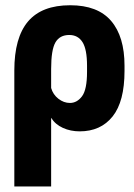

<svg xmlns="http://www.w3.org/2000/svg" viewBox="-20 -479 498 713"><path d="M33.2 213.4H169.9V-41.5Q185.5 -16.6 213.9 -3.9Q242.2 8.8 275.9 8.8Q354 8.8 398.2 -46.6Q442.4 -102.1 442.4 -215.8V-234.9Q442.4 -343.3 392.6 -401.4Q342.8 -459.5 240.7 -459.5Q135.3 -459.5 84.2 -399.4Q33.2 -339.4 33.2 -217.3ZM239.7 -96.7Q216.8 -96.7 196.8 -112.3Q176.8 -127.9 169.9 -152.3V-222.7Q169.9 -294.4 186 -321.8Q202.1 -349.1 237.3 -349.1Q269.5 -349.1 286.4 -322.5Q303.2 -295.9 303.2 -234.9V-211.9Q303.2 -146.5 284.7 -121.6Q266.1 -96.7 239.7 -96.7Z"/></svg>

Font: Roboto Flex Super Cond Bold
Style: Regular
Weight: 700
Width: 3
Designer: Berlow after Robertson
Foundry: Google
Version: Version 3.000